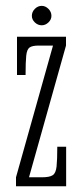

<svg xmlns="http://www.w3.org/2000/svg" viewBox="-20 -652 290 672"><path d="M36 0V-31.5L165.5 -492.5H115.5Q93 -492.5 83.5 -485.8Q74 -479 71.8 -457Q69.5 -435 69.5 -389.5H39.5V-523.5H211V-492.5L81.5 -31.5H127Q153.5 -31.5 164.5 -38.8Q175.5 -46 178 -69.2Q180.5 -92.5 180.5 -138.5H211.5V0ZM126 -563.5Q112.5 -563.5 102 -573.5Q91.5 -583.5 91.5 -596.5Q91.5 -610.5 102 -621Q112.5 -631.5 126 -631.5Q139 -631.5 149.5 -621Q160 -610.5 160 -596.5Q160 -583.5 149.5 -573.5Q139 -563.5 126 -563.5Z"/></svg>

Font: Imbue Thin 10pt ExtraLight
Style: Regular
Weight: 250
Version: Version 1.102